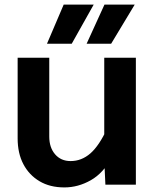

<svg xmlns="http://www.w3.org/2000/svg" viewBox="-20 -806 690 838"><path d="M195 -554V-210Q195 -162 220.5 -132.5Q246 -103 288 -103Q336 -103 374.5 -136.5Q413 -170 448 -246L468 -120Q432 -51 376.5 -19.5Q321 12 261 12Q198 12 152.5 -15Q107 -42 82 -89.5Q57 -137 57 -202V-554ZM573 -554V0H440L435 -107V-554ZM185 -615 258 -786H389L293 -615ZM358 -615 436 -786H568L465 -615Z"/></svg>

Font: Azeret Mono Thin SemiBold
Style: Regular
Weight: 600
Version: Version 1.002